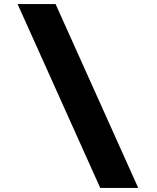

<svg xmlns="http://www.w3.org/2000/svg" viewBox="-20 -826 776 950"><path d="M67 -806H255L664 104H476Z"/></svg>

Font: TypoPRO Montserrat
Style: Italic
Weight: 900
Italic angle: -11.3°
Designer: Julieta Ulanovsky
Foundry: Julieta Ulanovsky
Version: Version 6.001